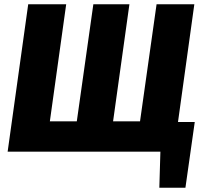

<svg xmlns="http://www.w3.org/2000/svg" viewBox="-20 -715 961 905"><path d="M898 -140 854 170H731L736 0H16L113 -695H292L215 -143H342L420 -695H590L513 -143H640L718 -695H896L819 -140Z"/></svg>

Font: Trujillo ExtraBold
Style: Italic
Weight: 800
Italic angle: -8°
Designer: Fira Sans original fonts by bBox Type GmbH, Carrois Corporate GbR, & Edenspiekermann AG / Changes by Cristiano Sobral
Foundry: Fira Sans original fonts by bBox Type GmbH, Carrois Corporate GbR, & Edenspiekermann AG / Changes by Cristiano Sobral
Version: Version 4.301;July 28, 2020;FontCreator 13.0.0.2655 64-bit